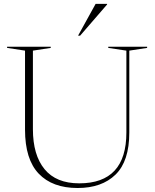

<svg xmlns="http://www.w3.org/2000/svg" viewBox="-20 -955 794 986"><path d="M629 -274.5V-695L536 -709V-715H735.5V-709L644 -695V-274.5Q644 -127 573.2 -58.2Q502.5 10.5 378.5 10.5Q249 10.5 178.8 -63.2Q108.5 -137 108.5 -289V-695L16.5 -709V-715H240.5V-709L149 -695V-291.5Q149 -159 208.8 -86.2Q268.5 -13.5 387 -13.5Q629 -13.5 629 -274.5ZM381 -772 471 -935H530V-932L391.5 -772Z"/></svg>

Font: Newsreader Display ExtraLight
Style: Regular
Weight: 275
Designer: Hugues Gentile
Foundry: Production Type
Version: Version 1.001